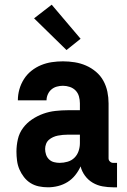

<svg xmlns="http://www.w3.org/2000/svg" viewBox="-20 -789 540 817"><path d="M184 8Q164 8 145 4Q126 0 110 -10Q94 -20 82 -35.5Q70 -51 62.5 -68.5Q55 -86 52.5 -105.5Q50 -125 50 -144Q50 -170 56 -196.5Q62 -223 78 -244.5Q94 -266 116.5 -281Q139 -296 164 -305Q189 -314 216 -317Q243 -320 269 -320H320V-349Q320 -364 316 -378.5Q312 -393 302 -403.5Q292 -414 277.5 -419Q263 -424 248 -424Q235 -424 222 -420.5Q209 -417 199 -408.5Q189 -400 183.5 -387.5Q178 -375 178 -362H56Q56 -386 62.5 -409Q69 -432 82 -452.5Q95 -473 114 -488Q133 -503 155 -512Q177 -521 200.5 -524.5Q224 -528 248 -528Q273 -528 298 -524Q323 -520 346 -510Q369 -500 388.5 -483.5Q408 -467 420 -445Q432 -423 437 -398.5Q442 -374 442 -349V-115Q442 -107 448 -101.5Q454 -96 461 -96H478V8H461Q439 8 416.5 4Q394 0 374.5 -11.5Q355 -23 341.5 -41.5Q328 -60 323 -81Q314 -61 300 -43.5Q286 -26 267.5 -14.5Q249 -3 227.5 2.5Q206 8 184 8ZM234 -96Q251 -96 268 -101Q285 -106 297 -118Q309 -130 314.5 -146.5Q320 -163 320 -180V-216H269Q258 -216 247.5 -215Q237 -214 226.5 -212Q216 -210 206 -205.5Q196 -201 188 -194Q180 -187 176 -176.5Q172 -166 172 -155Q172 -143 176 -131Q180 -119 189 -110.5Q198 -102 210 -99Q222 -96 234 -96ZM263 -576 125 -711 200 -769 323 -624Z"/></svg>

Font: Iosevka SS18 Extrabold
Style: Regular
Weight: 800
Monospace: yes
Designer: Belleve Invis
Foundry: Belleve Invis
Version: Version 25.1.1; ttfautohint (v1.8.4)